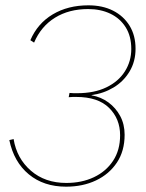

<svg xmlns="http://www.w3.org/2000/svg" viewBox="-20 -691 548 721"><path d="M228 10Q144 10 88 -36.5Q32 -83 15 -165L31 -169Q43 -96 96 -50Q149 -4 229 -4Q287 -4 332.5 -25.5Q378 -47 404.5 -87Q431 -127 431 -183Q431 -245 389.5 -286Q348 -327 266 -327Q259 -327 253.5 -327Q248 -327 238 -326L241 -342Q251 -341 257 -341Q263 -341 270 -341Q334 -341 379.5 -363Q425 -385 449 -423Q473 -461 473 -507Q473 -555 452 -588.5Q431 -622 394.5 -639.5Q358 -657 311 -657Q239 -657 186.5 -624.5Q134 -592 108 -531L94 -540Q121 -603 178 -637Q235 -671 312 -671Q365 -671 404.5 -651Q444 -631 466.5 -594.5Q489 -558 489 -508Q489 -460 466.5 -422.5Q444 -385 406.5 -362.5Q369 -340 324 -334V-333Q359 -327 387 -306.5Q415 -286 431.5 -255Q448 -224 448 -185Q448 -124 419 -80.5Q390 -37 340.5 -13.5Q291 10 228 10Z"/></svg>

Font: Work Sans Thin
Style: Italic
Weight: 250
Italic angle: -13°
Designer: Wei Huang
Foundry: Wei Huang
Version: Version 2.012